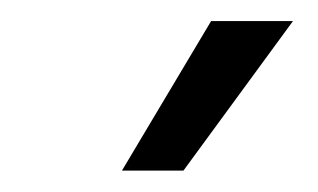

<svg xmlns="http://www.w3.org/2000/svg" viewBox="-20 -764 301 182"><path d="M95.6 -602.3 180.1 -744H257.7L153.9 -602.3Z"/></svg>

Font: Murecho Thin
Style: Regular
Weight: 100
Designer: Neil Summerour
Foundry: Positype
Version: Version 1.010